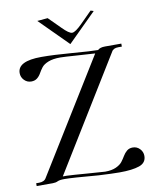

<svg xmlns="http://www.w3.org/2000/svg" viewBox="-93 -932 831 1009"><g transform="rotate(-10 322.0 -427.0)"><path d="M175 -854 231 -859 292 -798Q328 -761 345 -761Q362 -761 399 -798L460 -859L476 -854L325 -704ZM463 -648Q475 -660 502 -660H589V-644Q589 -644 570 -644Q543 -644 534 -626L165 -26Q165 -26 186 -26Q215 -25 296.5 -18.5Q378 -12 389 -12Q424 -12 447 -22.5Q470 -33 481 -47.5Q492 -62 500.5 -76.5Q509 -91 521.5 -101.5Q534 -112 553 -112Q575 -112 590.5 -96Q606 -80 606 -58Q606 -21 568.5 -8Q531 5 463 5Q425 5 351 1Q212 -11 171 -11Q145 -11 134 -5.5Q123 0 107 0H21V-15H36Q65 -15 75 -34Q438 -623 445 -633Q420 -634 350 -639Q280 -644 260 -644Q221 -644 196 -634Q171 -624 160 -609.5Q149 -595 141 -580.5Q133 -566 120.5 -556Q108 -546 89 -546Q67 -546 51.5 -562Q36 -578 36 -600Q36 -664 163 -664Q228 -664 327 -656Q426 -648 463 -648Z"/></g></svg>

Font: kawoszeh
Style: Medium
Weight: 500
Version: Version 000.030